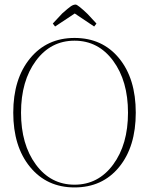

<svg xmlns="http://www.w3.org/2000/svg" viewBox="-20 -808 652 840"><path d="M221 -692 211 -705 252 -749Q279 -773 290 -780.5Q301 -788 311 -788Q320 -788 363 -747L402 -705L392 -692L307 -749ZM306 12Q185 12 111.5 -77.5Q38 -167 38 -315Q38 -463 111.5 -552.5Q185 -642 306 -642Q428 -642 501 -553Q574 -464 574 -315Q574 -166 501 -77Q428 12 306 12ZM137 -88Q202 0 306 0Q410 0 475 -88Q540 -176 540 -315Q540 -454 475 -542Q410 -630 306 -630Q202 -630 137 -542Q72 -454 72 -315Q72 -176 137 -88Z"/></svg>

Font: Arapey Thin-Display
Style: Regular
Weight: 100
Designer: Eduardo Rodriguez Tunni
Foundry: Eduardo Rodriguez Tunni
Version: Version 4.000